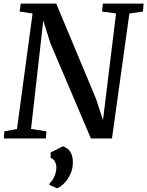

<svg xmlns="http://www.w3.org/2000/svg" viewBox="-20 -763 812 1058"><path d="M1 0 4 -39.5 73.5 -52 159.5 -688.5 88 -699.5 94.5 -743H290L509.5 -217.5L547.5 -101.5L619.5 -689L542.5 -699.5L547 -743H771.5L767.5 -699.5L693 -688.5L597 0H481L258 -524L218.5 -649.5L151 -52.5L236 -39.5L232.5 0ZM253 256 253.5 246.5Q263.5 239 272 224.5Q280.5 210 285.8 192.8Q291 175.5 290.5 160.5Q290.5 142 282.2 126.8Q274 111.5 259 107.5V77.5L327 43Q358 54.5 370.2 78.2Q382.5 102 381.5 135.5Q381 168.5 367 198Q353 227.5 333 247.8Q313 268 294 274.5Z"/></svg>

Font: Merriweather 28pt Medium
Style: Italic
Weight: 500
Italic angle: -7.8°
Version: Version 2.101